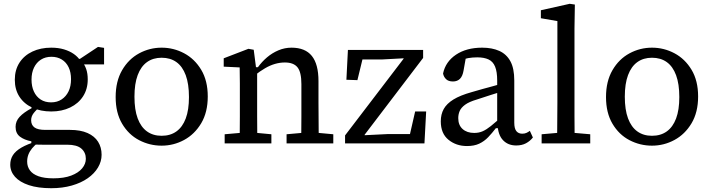

<svg xmlns="http://www.w3.org/2000/svg" viewBox="-20 -755 3743 1011"><path d="M250 236Q180 236 132 220Q84 204 59 176Q34 148 34 112Q34 84 48 62Q62 40 93 22Q124 4 174 -11L181 -4Q162 10 149 26Q136 42 129.5 59Q123 76 123 96Q123 122 137.5 142Q152 162 182.5 173Q213 184 261 184Q317 184 355 169.5Q393 155 412.5 131.5Q432 108 432 81Q432 48 408.5 27.5Q385 7 334 7H205Q190 7 174.5 6.5Q159 6 145 5V-11Q108 -18 85 -35.5Q62 -53 62 -87Q62 -117 83.5 -140Q105 -163 146 -185V-207L197 -199Q170 -176 157 -159Q144 -142 144 -122Q144 -97 161.5 -84Q179 -71 219 -71H349Q404 -71 441 -54.5Q478 -38 496.5 -8.5Q515 21 515 60Q515 95 496 127Q477 159 442 183.5Q407 208 358 222Q309 236 250 236ZM250 -168Q194 -168 150.5 -188Q107 -208 82.5 -245.5Q58 -283 58 -335Q58 -387 82.5 -425Q107 -463 150.5 -483.5Q194 -504 250 -504Q287 -504 317 -495Q347 -486 369 -470.5Q391 -455 404 -434L411 -433Q426 -414 434 -391Q442 -368 442 -337Q442 -286 417.5 -248Q393 -210 349.5 -189Q306 -168 250 -168ZM249 -216Q281 -216 304.5 -231.5Q328 -247 341 -274Q354 -301 354 -338Q354 -374 341.5 -400.5Q329 -427 305.5 -441.5Q282 -456 251 -456Q219 -456 195.5 -441Q172 -426 159 -399Q146 -372 146 -336Q146 -300 158.5 -273Q171 -246 194 -231Q217 -216 249 -216ZM376 -416V-445H401L496 -508L528 -503V-416Z M831 12Q768 12 712.5 -17Q657 -46 623 -103.5Q589 -161 589 -244Q589 -327 623 -385.5Q657 -444 712.5 -474Q768 -504 831 -504Q894 -504 949.5 -474.5Q1005 -445 1039.5 -387.5Q1074 -330 1074 -247Q1074 -164 1039.5 -106Q1005 -48 949.5 -18Q894 12 831 12ZM831 -40Q877 -40 909 -63Q941 -86 958 -131Q975 -176 975 -244Q975 -313 958 -359Q941 -405 909 -428Q877 -451 831 -451Q786 -451 754 -428Q722 -405 705 -359.5Q688 -314 688 -246Q688 -177 705 -131.5Q722 -86 754 -63Q786 -40 831 -40Z M1163 0V-48L1276 -58H1303L1409 -48V0ZM1242 0Q1242 -30 1242.5 -67Q1243 -104 1243 -143Q1243 -182 1243 -215V-267Q1243 -293 1243 -315Q1243 -337 1242.5 -357.5Q1242 -378 1242 -400L1158 -404V-448L1288 -498L1316 -493L1330 -385H1334V-215Q1334 -182 1334 -143Q1334 -104 1334.5 -67Q1335 -30 1335 0ZM1489 0V-48L1600 -58H1627L1735 -48V0ZM1566 0Q1566 -30 1566.5 -67Q1567 -104 1567 -142.5Q1567 -181 1567 -215V-312Q1567 -375 1546.5 -400.5Q1526 -426 1480 -426Q1454 -426 1428 -418.5Q1402 -411 1375.5 -395.5Q1349 -380 1321 -358L1314 -401H1338Q1359 -430 1386 -453Q1413 -476 1446 -490Q1479 -504 1515 -504Q1587 -504 1622 -460.5Q1657 -417 1657 -328V-215Q1657 -181 1657.5 -142.5Q1658 -104 1658 -67Q1658 -30 1659 0Z M1797 0V-42L2113 -456L2110 -430L2105 -448L1994 -442H1858L1897 -477L1862 -333L1804 -335L1812 -492H2208V-450L1892 -35L1900 -67V-43L2021 -49H2168L2131 -15L2166 -168H2224L2215 0Z M2439 14Q2382 14 2341.5 -19Q2301 -52 2301 -116Q2301 -153 2316.5 -181Q2332 -209 2367.5 -231Q2403 -253 2464 -270Q2493 -279 2521.5 -286.5Q2550 -294 2578.5 -302Q2607 -310 2635 -318V-277Q2599 -266 2563 -254.5Q2527 -243 2491 -231Q2450 -219 2429 -203.5Q2408 -188 2400.5 -170.5Q2393 -153 2393 -133Q2393 -96 2416 -75.5Q2439 -55 2477 -55Q2502 -55 2522 -64Q2542 -73 2565 -91.5Q2588 -110 2619 -137L2626 -80H2591Q2571 -54 2550.5 -32.5Q2530 -11 2503.5 1.5Q2477 14 2439 14ZM2698 11Q2655 11 2628.5 -17Q2602 -45 2600 -100L2598 -102V-331Q2598 -377 2587 -404Q2576 -431 2552.5 -442Q2529 -453 2493 -453Q2468 -453 2445 -449Q2422 -445 2397 -434L2437 -474L2421 -384Q2416 -354 2402 -340Q2388 -326 2365 -326Q2341 -326 2328.5 -338.5Q2316 -351 2313 -368Q2326 -430 2381 -467Q2436 -504 2519 -504Q2571 -504 2609 -487Q2647 -470 2667.5 -432.5Q2688 -395 2688 -331V-109Q2688 -78 2699 -64.5Q2710 -51 2730 -51Q2743 -51 2752.5 -55.5Q2762 -60 2770 -66L2786 -31Q2771 -12 2749.5 -0.5Q2728 11 2698 11Z M2832 0V-48L2946 -58H2973L3088 -48V0ZM2913 0Q2914 -36 2914 -72Q2914 -108 2914.5 -144Q2915 -180 2915 -215V-644L2828 -659V-701L2980 -735L3007 -731L3005 -604V-215Q3005 -180 3005 -144Q3005 -108 3005.5 -72Q3006 -36 3006 0Z M3413 12Q3350 12 3294.5 -17Q3239 -46 3205 -103.5Q3171 -161 3171 -244Q3171 -327 3205 -385.5Q3239 -444 3294.5 -474Q3350 -504 3413 -504Q3476 -504 3531.5 -474.5Q3587 -445 3621.5 -387.5Q3656 -330 3656 -247Q3656 -164 3621.5 -106Q3587 -48 3531.5 -18Q3476 12 3413 12ZM3413 -40Q3459 -40 3491 -63Q3523 -86 3540 -131Q3557 -176 3557 -244Q3557 -313 3540 -359Q3523 -405 3491 -428Q3459 -451 3413 -451Q3368 -451 3336 -428Q3304 -405 3287 -359.5Q3270 -314 3270 -246Q3270 -177 3287 -131.5Q3304 -86 3336 -63Q3368 -40 3413 -40Z"/></svg>

Font: Source Serif 4
Style: Regular
Weight: 400
Designer: Frank Grießhammer
Foundry: Adobe Systems Incorporated
Version: Version 4.004;hotconv 1.0.116;makeotfexe 2.5.65601